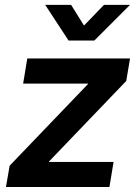

<svg xmlns="http://www.w3.org/2000/svg" viewBox="-20 -750 548 770"><path d="M3.9 0 18.6 -85.4 333 -413.1 333.5 -414.6H72.8L89.4 -515.6H501.5L486.3 -425.3L176.3 -102.1V-100.6H435.5L418.9 0ZM265.1 -730.5 316.9 -647.5 397 -730.5H501V-730L358.4 -587.4H254.9L161.6 -730V-730.5Z"/></svg>

Font: Inter Display SemiBold
Style: Italic
Weight: 600
Italic angle: -9.39999°
Designer: Rasmus Andersson
Foundry: rsms
Version: Version 4.000;git-a52131595